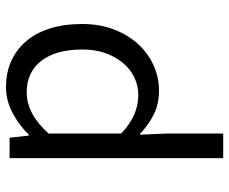

<svg xmlns="http://www.w3.org/2000/svg" viewBox="-82 -670 764 640"><g transform="rotate(90 300.0 -350.0)"><path d="M271 12Q223 12 184.5 -5Q146 -22 118 -54.5Q90 -87 75 -134Q60 -181 60 -242Q60 -301 78.5 -348.5Q97 -396 127.5 -429Q158 -462 198 -480Q238 -498 281 -498Q325 -498 359.5 -481.5Q394 -465 426 -435H429L425 -525V-712H507V0H439L432 -64H429Q399 -33 357.5 -10.5Q316 12 271 12ZM288 -57Q360 -57 425 -130V-372Q392 -403 360.5 -416Q329 -429 297 -429Q265 -429 237.5 -415.5Q210 -402 189.5 -377.5Q169 -353 157 -319Q145 -285 145 -243Q145 -155 182.5 -106Q220 -57 288 -57Z"/></g></svg>

Font: Source Code Pro
Style: Regular
Weight: 400
Monospace: yes
Designer: Paul D. Hunt, Teo Tuominen
Foundry: Adobe Systems Incorporated
Version: Version 2.030;PS 1.000;hotconv 16.6.51;makeotf.lib2.5.65220